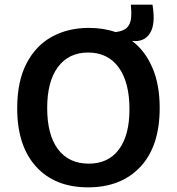

<svg xmlns="http://www.w3.org/2000/svg" viewBox="-20 -793 761 826"><path d="M359 13Q216 13 135 -76.5Q54 -166 54 -327Q54 -443 94 -520Q134 -597 203.5 -635Q273 -673 362 -673Q425 -673 477 -655Q512 -659 527 -675Q542 -691 544 -716.5Q546 -742 543 -773H636Q650 -690 625.5 -650.5Q601 -611 548 -617Q604 -575 635.5 -502Q667 -429 667 -329Q667 -164 584 -75.5Q501 13 359 13ZM362 -89Q446 -89 491.5 -150Q537 -211 537 -323Q537 -439 490.5 -503Q444 -567 359 -567Q276 -567 229.5 -505Q183 -443 183 -328Q183 -213 229.5 -151Q276 -89 362 -89Z"/></svg>

Font: Bricolage Grotesque 12pt SemiBold
Style: Regular
Weight: 600
Designer: Mathieu Triay
Foundry: Atelier Triay
Version: Version 1.001; ttfautohint (v1.8.4.7-5d5b);gftools[0.9.33.de